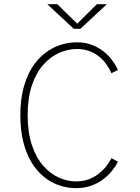

<svg xmlns="http://www.w3.org/2000/svg" viewBox="-20 -914 690 944"><path d="M354 11Q311 11 270.8 -2.8Q230.5 -16.5 195.8 -44.8Q161 -73 135 -115.8Q109 -158.5 94.5 -216.5Q80 -274.5 80 -348Q80 -421.5 95 -479.2Q110 -537 136.5 -579.8Q163 -622.5 198.2 -650.5Q233.5 -678.5 274.2 -692.2Q315 -706 358 -706Q396.5 -706 428.5 -694.5Q460.5 -683 485.8 -663.8Q511 -644.5 529.5 -620.2Q548 -596 560 -570L528 -554Q518 -577 502.8 -598.2Q487.5 -619.5 466.5 -636.5Q445.5 -653.5 418.5 -663.2Q391.5 -673 357.5 -673Q314 -673 271.2 -654.2Q228.5 -635.5 193.2 -596Q158 -556.5 137 -495Q116 -433.5 116 -348Q116 -262.5 136.8 -200.8Q157.5 -139 192.2 -99.5Q227 -60 269 -41Q311 -22 353.5 -22Q388 -22 415.5 -32.2Q443 -42.5 464.5 -59.2Q486 -76 501.8 -96Q517.5 -116 528 -136L560 -119Q548.5 -96 529.8 -73Q511 -50 485.5 -31Q460 -12 427 -0.5Q394 11 354 11ZM212.5 -893.5H261.5L359.5 -797.5L456.5 -893.5H505.5L375.5 -772.5H342.5Z"/></svg>

Font: Trispace Thin Thin
Style: Regular
Weight: 250
Version: Version 1.210